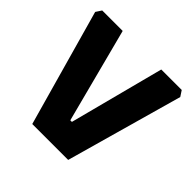

<svg xmlns="http://www.w3.org/2000/svg" viewBox="-174 -856 1021 1021"><g transform="rotate(45 337.0 -345.0)"><path d="M17 -658 38 -690H192L331 -157H343L482 -690H636L657 -658L472 0H202Z"/></g></svg>

Font: Oxanium ExtraLight ExtraBold
Style: Regular
Weight: 800
Version: Version 2.000